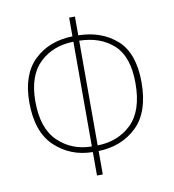

<svg xmlns="http://www.w3.org/2000/svg" viewBox="-82 -796 795 879"><g transform="rotate(-10 315.5 -357.0)"><path d="M298 -724V-637Q188 -634 119.5 -568Q51 -502 51 -373Q51 -235 123 -167.5Q195 -100 298 -99V10H325V-99Q433 -102 503 -169.5Q573 -237 573 -375Q573 -511 503 -573Q433 -635 325 -637V-724ZM298 -125Q205 -126 142 -186.5Q79 -247 79 -372Q79 -492 140.5 -551Q202 -610 298 -612ZM545 -376Q545 -248 483 -187.5Q421 -127 325 -125V-612Q424 -610 484.5 -554.5Q545 -499 545 -376Z"/></g></svg>

Font: Noto Sans Display SemiCondensed Thin
Style: Regular
Weight: 250
Width: 4
Designer: Monotype Design team
Foundry: Monotype Imaging Inc.
Version: 1.000